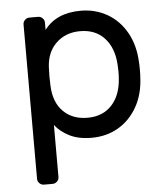

<svg xmlns="http://www.w3.org/2000/svg" viewBox="-52 -576 702 813"><g transform="rotate(-5 299.0 -170.0)"><path d="M166 163Q166 174 158 182Q150 190 139 190H102Q91 190 83 182Q75 174 75 163V-493Q75 -504 83 -512Q91 -520 102 -520H139Q150 -520 158 -512Q166 -504 166 -493V-462Q217 -530 321 -530Q383 -530 433.5 -501Q484 -472 514.5 -418Q545 -364 548 -292Q549 -282 549 -260Q549 -237 548 -227Q545 -155 514.5 -101.5Q484 -48 434 -19Q384 10 321 10Q265 10 226.5 -9.5Q188 -29 166 -58ZM311 -76Q376 -76 414.5 -118Q453 -160 457 -232Q458 -242 458 -260Q458 -278 457 -288Q453 -360 414.5 -402Q376 -444 311 -444Q249 -444 209 -405.5Q169 -367 166 -303L165 -264L166 -224Q169 -154 208 -115Q247 -76 311 -76Z"/></g></svg>

Font: Rubik
Style: Regular
Weight: 400
Designer: Hubert & Fischer
Foundry: Hubert & Fischer
Version: Version 1.100